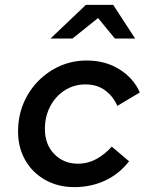

<svg xmlns="http://www.w3.org/2000/svg" viewBox="-20 -757 640 787"><path d="M285 10Q218 10 165.5 -19.5Q113 -49 83.5 -100.5Q54 -152 54 -218Q54 -279 75.5 -331.5Q97 -384 136 -424Q175 -464 226 -486.5Q277 -509 335 -509Q412 -509 470 -472.5Q528 -436 553 -378L461 -323Q444 -362 411 -386.5Q378 -411 330 -411Q283 -411 245 -386.5Q207 -362 185.5 -320.5Q164 -279 164 -228Q164 -165 202.5 -125.5Q241 -86 299 -86Q340 -86 375.5 -105.5Q411 -125 438 -156L509 -96Q469 -44 411 -17Q353 10 285 10ZM187 -599 332 -737H444L534 -599H451L382 -683L277 -599Z"/></svg>

Font: Red Hat Mono Medium
Style: Italic
Weight: 500
Italic angle: -12°
Monospace: yes
Designer: Pentagram, MCKL
Foundry: Pentagram, MCKL
Version: Version 1.023; ttfautohint (v1.8.3)